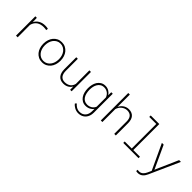

<svg xmlns="http://www.w3.org/2000/svg" viewBox="246 -2123 3708 3708"><g transform="rotate(45 2100.5 -268.5)"><path d="M450.2 -538.1Q371.6 -538.6 314.5 -505.6Q257.3 -472.7 227.1 -413.1V-441.9L224.1 -528.3H183.1V0H228.5L227.5 -337.9Q237.8 -380.4 258.5 -410.4Q279.3 -440.4 307.6 -459.5Q335.9 -478.5 371.3 -487.3Q406.7 -496.1 445.3 -496.1Q464.8 -496.1 483.6 -493.9Q502.4 -491.7 520 -488.3L524.9 -529.3Q509.8 -533.2 489.7 -535.6Q469.7 -538.1 450.2 -538.1Z M666.5 -272.9V-254.9Q667 -202.1 682.9 -154.3Q698.7 -106.4 729 -69.8Q758.8 -33.7 802 -12Q845.2 9.8 900.9 9.8Q956.1 9.8 999.3 -12Q1042.5 -33.7 1072.3 -70.3Q1102.1 -106.9 1117.7 -154.8Q1133.3 -202.6 1133.8 -254.9V-272.9Q1133.3 -325.7 1117.4 -373.8Q1101.6 -421.9 1071.8 -458.5Q1041.5 -494.6 998.3 -516.4Q955.1 -538.1 899.9 -538.1Q844.7 -538.1 801.5 -516.4Q758.3 -494.6 728.5 -458Q698.7 -421.4 682.9 -373.5Q667 -325.7 666.5 -272.9ZM709 -254.9V-272.9Q709.5 -315.9 722.2 -356.9Q734.9 -397.9 759.3 -429.7Q783.7 -460.9 818.8 -480.5Q854 -500 899.9 -500Q945.3 -500 981 -480.5Q1016.6 -460.9 1041 -429.7Q1065.4 -397.9 1078.1 -356.9Q1090.8 -315.9 1091.3 -272.9V-254.9Q1090.8 -211.4 1078.4 -170.9Q1065.9 -130.4 1041.5 -98.6Q1017.1 -66.4 981.9 -47.4Q946.8 -28.3 900.9 -28.3Q855 -28.3 819.3 -47.4Q783.7 -66.4 759.3 -98.1Q734.9 -129.9 722.2 -170.7Q709.5 -211.4 709 -254.9Z M1661.6 0H1702.6V-528.3H1659.2L1659.7 -159.2Q1652.8 -129.4 1638.2 -105.5Q1623.5 -81.5 1602.1 -64.9Q1579.1 -47.9 1549.3 -38.6Q1519.5 -29.3 1483.4 -29.3Q1447.3 -29.3 1421.1 -41.3Q1395 -53.2 1377.9 -75.2Q1360.8 -97.2 1352.5 -128.2Q1344.2 -159.2 1343.8 -197.3V-528.3H1301.3V-198.2Q1301.8 -151.4 1313 -113Q1324.2 -74.7 1346.7 -47.4Q1368.7 -20 1402.3 -5.1Q1436 9.8 1480.5 9.8Q1544.4 9.8 1589.6 -16.4Q1634.8 -42.5 1660.6 -88.9Z M1882.8 -269.5V-259.3Q1882.8 -209.5 1895.3 -159.9Q1907.7 -110.4 1934.6 -72.3Q1960.4 -35.6 1998.8 -12.9Q2037.1 9.8 2091.3 9.8Q2116.2 9.8 2140.9 3.9Q2165.5 -2 2187.5 -13.2Q2207.5 -23.4 2224.9 -38.3Q2242.2 -53.2 2254.9 -71.8V-7.3Q2254.4 31.7 2243.9 64.9Q2233.4 98.1 2212.4 122.1Q2191.4 146.5 2160.6 160.2Q2129.9 173.8 2089.4 173.8Q2063 173.8 2039.6 166.5Q2016.1 159.2 1995.1 146Q1980 136.7 1966.1 123.8Q1952.1 110.8 1939 95.2L1913.6 122.1Q1927.7 141.6 1945.6 156.5Q1963.4 171.4 1982.9 182.1Q2007.8 196.3 2035.6 203.9Q2063.5 211.4 2091.8 211.4Q2140.6 211.4 2178.5 194.8Q2216.3 178.2 2243.2 148.4Q2269.5 119.1 2283.7 78.9Q2297.9 38.6 2297.9 -8.3V-528.3H2256.8L2255.9 -446.3Q2243.7 -465.8 2227.1 -482.2Q2210.4 -498.5 2191.4 -510.3Q2169.4 -523.9 2144.3 -531Q2119.1 -538.1 2092.3 -538.1Q2034.2 -538.1 1993.9 -512.7Q1953.6 -487.3 1928.7 -448.7Q1904.8 -410.2 1893.8 -363.8Q1882.8 -317.4 1882.8 -269.5ZM1925.3 -259.3V-269.5Q1925.3 -308.1 1933.6 -348.1Q1941.9 -388.2 1960.9 -420.4Q1980 -454.1 2013.4 -476.6Q2046.9 -499 2097.2 -499Q2125 -499 2149.7 -490.5Q2174.3 -481.9 2195.3 -466.8Q2215.3 -451.7 2230.7 -430.4Q2246.1 -409.2 2254.9 -383.3V-131.8Q2245.6 -107.4 2229.5 -88.4Q2213.4 -69.3 2192.4 -56.2Q2170.9 -43 2146.5 -36.1Q2122.1 -29.3 2096.2 -29.3Q2050.8 -29.3 2018.1 -48.6Q1985.4 -67.9 1966.3 -99.1Q1945.3 -131.8 1935.8 -174.8Q1926.3 -217.8 1925.3 -259.3Z M2542.5 -413.1V-750H2499.5V0H2542.5V-353Q2550.3 -382.8 2566.9 -408.9Q2583.5 -435.1 2606.9 -455.1Q2631.3 -475.1 2660.9 -487.1Q2690.4 -499 2723.1 -499.5Q2760.7 -500 2787.8 -488.3Q2814.9 -476.6 2832.5 -455.6Q2849.6 -434.6 2857.9 -405Q2866.2 -375.5 2866.2 -339.8V0H2909.2V-339.4Q2908.7 -384.8 2897.7 -421.6Q2886.7 -458.5 2864.3 -484.4Q2842.3 -510.3 2808.8 -524.2Q2775.4 -538.1 2731 -538.1Q2697.3 -538.1 2667.5 -528.1Q2637.7 -518.1 2613.3 -500Q2590.3 -483.4 2572.5 -461.2Q2554.7 -439 2542.5 -413.1Z M3112.8 -750V-710.4H3304.7V-39.6H3112.8V0H3529.3V-39.6H3347.2V-750Z M3720.2 213.4Q3752.9 213.4 3778.6 202.9Q3804.2 192.4 3823.7 174.8Q3843.3 157.2 3858.2 134.5Q3873 111.8 3884.3 86.4L4159.7 -528.3H4110.8L3920.4 -96.2L3904.3 -58.1L3887.7 -97.2L3688 -528.3H3639.6L3882.8 -6.8L3846.2 73.7Q3837.4 93.3 3825.2 111.6Q3813 129.9 3797.4 143.6Q3781.7 157.7 3761.7 166Q3741.7 174.3 3717.3 174.3Q3708 174.3 3697.3 172.9Q3686.5 171.4 3676.3 170.4L3673.3 207.5Q3683.6 209.5 3696.3 211.4Q3709 213.4 3720.2 213.4Z"/></g></svg>

Font: Roboto Mono ExtraLight
Style: Regular
Weight: 250
Monospace: yes
Designer: Google
Version: Version 3.000